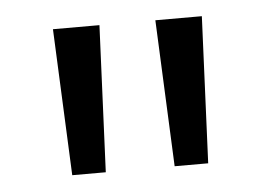

<svg xmlns="http://www.w3.org/2000/svg" viewBox="-32 -758 452 325"><g transform="rotate(-5 194.0 -595.5)"><path d="M68 -720 79 -471H136L147 -720ZM242 -720 253 -471H310L321 -720Z"/></g></svg>

Font: Aspekta 350
Style: Regular
Weight: 350
Designer: Ivo Dolenc
Version: Version 2.000